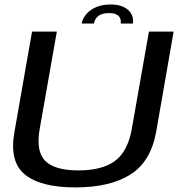

<svg xmlns="http://www.w3.org/2000/svg" viewBox="-20 -812 793 836"><path d="M308 4Q459 4 547.8 -52Q636.5 -108 660 -238L736 -674.5H628.5L554 -251.5Q536.5 -152.5 480.5 -111.2Q424.5 -70 321 -70Q218.5 -70 177 -111.5Q135.5 -153 153 -251.5L227.5 -674.5H119.5L43 -238Q19.5 -108 88.5 -52Q157.5 4 308 4ZM462 -792.5Q426 -792.5 399.2 -781.2Q372.5 -770 356 -750.8Q339.5 -731.5 335.5 -709.5H389Q391 -721.5 398.2 -732Q405.5 -742.5 419.2 -748.8Q433 -755 455.5 -755Q476 -755 487.5 -748.8Q499 -742.5 503.2 -732.2Q507.5 -722 505.5 -709.5H558.5Q562.5 -731.5 552.2 -750.8Q542 -770 519 -781.2Q496 -792.5 462 -792.5Z"/></svg>

Font: Anybody SemiExpanded
Style: Italic
Weight: 400
Width: 6
Italic angle: -10°
Version: Version 1.113;gftools[0.9.25]